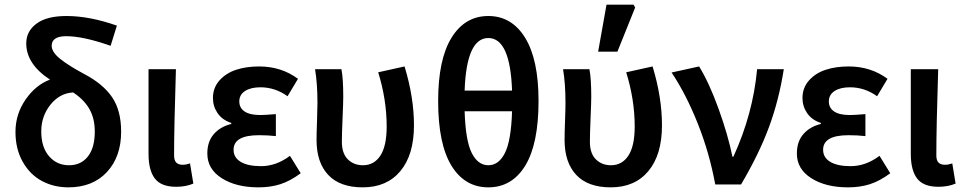

<svg xmlns="http://www.w3.org/2000/svg" viewBox="-20 -786 4109 818"><path d="M271 12.2Q209 12.2 158.2 -15.1Q107.4 -42.5 76.7 -96.9Q45.9 -151.4 45.9 -224.1Q45.9 -299.8 89.1 -362.1Q132.3 -424.3 192.9 -446.8Q91.8 -513.2 91.8 -601.1Q91.8 -652.8 135.5 -685.3Q179.2 -717.8 263.2 -717.8Q361.8 -717.8 478 -676.8L451.2 -590.8Q335 -631.8 262.2 -631.8Q200.2 -631.8 200.2 -590.8Q200.2 -564.5 236.1 -535.4Q272 -506.3 339.8 -470.2Q419.9 -427.7 458 -371.3Q496.1 -314.9 496.1 -225.1Q496.1 -118.2 435.5 -53Q375 12.2 271 12.2ZM155.8 -226.1Q155.8 -158.7 189 -120.4Q222.2 -82 273.9 -82Q325.2 -82 354.5 -119.4Q383.8 -156.7 383.8 -225.1Q383.8 -282.7 359.9 -323.2Q335.9 -363.8 290 -393.1L291 -392.1Q233.9 -388.7 194.8 -339.8Q155.8 -291 155.8 -226.1Z M730.5 9.8Q666.5 9.8 639.6 -25.6Q612.8 -61 612.8 -129.9V-491.2H729.5Q721.7 -245.1 721.7 -124Q721.7 -102.5 731 -93.3Q740.2 -84 758.8 -84Q772.9 -84 789.6 -89.8L803.7 -3.9Q772 9.8 730.5 9.8Z M1081.1 12.2Q985.8 12.2 924.6 -26.9Q863.3 -65.9 863.3 -131.8Q863.3 -183.1 891.1 -214.8Q918.9 -246.6 965.3 -257.8V-262.2Q926.8 -274.9 907 -304Q887.2 -333 887.2 -368.2Q887.2 -412.1 915 -443.4Q942.9 -474.6 986.3 -488.8Q1029.8 -502.9 1083.5 -502.9Q1178.7 -502.9 1249.5 -450.2L1205.1 -376Q1151.9 -414.1 1089.4 -414.1Q1048.3 -414.1 1023.9 -398.2Q999.5 -382.3 999.5 -354Q999.5 -326.2 1022.2 -311Q1044.9 -295.9 1089.4 -295.9Q1107.4 -295.9 1155.3 -299.8V-206.1Q1122.1 -210 1083.5 -210Q975.1 -210 975.1 -147.9Q975.1 -114.7 1005.6 -96.4Q1036.1 -78.1 1092.3 -78.1Q1156.7 -78.1 1215.3 -122.1L1261.2 -47.9Q1216.3 -14.6 1174.3 -1.2Q1132.3 12.2 1081.1 12.2Z M1525.4 12.2Q1428.2 12.2 1378.4 -40.8Q1328.6 -93.8 1328.6 -189.9Q1328.6 -216.8 1330.6 -269.5Q1332.5 -322.3 1332.5 -348.1Q1332.5 -429.2 1322.3 -491.2H1434.6Q1442.4 -452.1 1442.4 -373Q1442.4 -351.1 1439.5 -283.2Q1436.5 -215.3 1436.5 -182.1Q1436.5 -132.3 1461.9 -107.2Q1487.3 -82 1526.4 -82Q1573.7 -82 1600.6 -123Q1627.4 -164.1 1627.4 -247.1Q1627.4 -361.3 1591.3 -478L1703.6 -502.9Q1743.7 -371.1 1743.7 -252Q1743.7 -126.5 1685.8 -57.1Q1627.9 12.2 1525.4 12.2Z M1846.7 -356Q1846.7 -533.2 1903.8 -625.5Q1960.9 -717.8 2060.5 -717.8Q2160.2 -717.8 2217.3 -625Q2274.4 -532.2 2274.4 -356Q2274.4 -172.9 2217.8 -80.3Q2161.1 12.2 2060.5 12.2Q1960 12.2 1903.3 -80.3Q1846.7 -172.9 1846.7 -356ZM1959.5 -399.9H2161.6Q2153.8 -624 2060.5 -624Q1967.3 -624 1959.5 -399.9ZM2161.6 -312H1959.5Q1963.4 -187 1989.7 -134.5Q2016.1 -82 2060.5 -82Q2105 -82 2131.3 -134.5Q2157.7 -187 2161.6 -312Z M2582 12.2Q2484.9 12.2 2435.1 -40.8Q2385.3 -93.8 2385.3 -189.9Q2385.3 -216.8 2387.2 -269.5Q2389.2 -322.3 2389.2 -348.1Q2389.2 -429.2 2378.9 -491.2H2491.2Q2499 -452.1 2499 -373Q2499 -351.1 2496.1 -283.2Q2493.2 -215.3 2493.2 -182.1Q2493.2 -132.3 2518.6 -107.2Q2543.9 -82 2583 -82Q2630.4 -82 2657.2 -123Q2684.1 -164.1 2684.1 -247.1Q2684.1 -361.3 2647.9 -478L2760.3 -502.9Q2800.3 -371.1 2800.3 -252Q2800.3 -126.5 2742.4 -57.1Q2684.6 12.2 2582 12.2ZM2528.3 -565.9 2564 -766.1H2679.2L2686 -753.9L2610.4 -565.9Z M3027.3 0Q3002.9 -132.8 2953.6 -257.6Q2904.3 -382.3 2841.3 -477.1L2958.5 -502.9Q3001.5 -433.1 3041.5 -322.3Q3081.5 -211.4 3100.6 -118.2H3104.5Q3188 -300.3 3205.6 -491.2H3319.3Q3298.8 -360.4 3256.8 -246.1Q3214.8 -131.8 3137.2 0Z M3592.8 12.2Q3497.6 12.2 3436.3 -26.9Q3375 -65.9 3375 -131.8Q3375 -183.1 3402.8 -214.8Q3430.7 -246.6 3477.1 -257.8V-262.2Q3438.5 -274.9 3418.7 -304Q3398.9 -333 3398.9 -368.2Q3398.9 -412.1 3426.8 -443.4Q3454.6 -474.6 3498 -488.8Q3541.5 -502.9 3595.2 -502.9Q3690.4 -502.9 3761.2 -450.2L3716.8 -376Q3663.6 -414.1 3601.1 -414.1Q3560.1 -414.1 3535.6 -398.2Q3511.2 -382.3 3511.2 -354Q3511.2 -326.2 3533.9 -311Q3556.6 -295.9 3601.1 -295.9Q3619.1 -295.9 3667 -299.8V-206.1Q3633.8 -210 3595.2 -210Q3486.8 -210 3486.8 -147.9Q3486.8 -114.7 3517.3 -96.4Q3547.9 -78.1 3604 -78.1Q3668.5 -78.1 3727.1 -122.1L3772.9 -47.9Q3728 -14.6 3686 -1.2Q3644 12.2 3592.8 12.2Z M3978 9.8Q3914.1 9.8 3887.2 -25.6Q3860.4 -61 3860.4 -129.9V-491.2H3977.1Q3969.2 -245.1 3969.2 -124Q3969.2 -102.5 3978.5 -93.3Q3987.8 -84 4006.3 -84Q4020.5 -84 4037.1 -89.8L4051.3 -3.9Q4019.5 9.8 3978 9.8Z"/></svg>

Font: Source Sans 3 Semibold
Style: Regular
Weight: 600
Designer: Paul D. Hunt
Foundry: Adobe
Version: Version 3.052;hotconv 1.1.0;makeotfexe 2.6.0